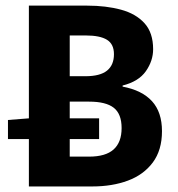

<svg xmlns="http://www.w3.org/2000/svg" viewBox="-20 -672 640 692"><path d="M84.1 0V-651.7H294.6Q362.3 -651.7 416.1 -637.1Q469.8 -622.6 500.8 -588.3Q531.9 -554 531.9 -494.6Q531.9 -452.8 505.7 -415.4Q479.5 -378.1 421.9 -363.8V-359.8Q491.8 -346.7 527.8 -307.3Q563.8 -267.9 563.8 -199.2Q563.8 -130.9 530.7 -86.4Q497.5 -42 440.9 -21Q384.3 0 313.2 0ZM8.7 -170.7V-239.6L85.5 -245.6H337.2V-170.7ZM231.3 -107.5H301.2Q360.7 -107.5 389.5 -133.4Q418.3 -159.3 418.3 -210.4Q418.3 -261.3 390.1 -283.5Q362 -305.7 301.2 -305.7H231.3ZM231.3 -397.3H287.8Q340.8 -397.3 365.8 -417.5Q390.7 -437.6 390.7 -476.7Q390.7 -513.1 365.6 -528.6Q340.4 -544.2 288.9 -544.2H231.3Z"/></svg>

Font: Source Code Pro ExtraLight
Style: Regular
Weight: 200
Monospace: yes
Designer: Paul D. Hunt, Teo Tuominen
Foundry: Adobe
Version: Version 1.026;hotconv 1.1.0;makeotfexe 2.6.0